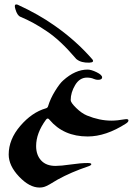

<svg xmlns="http://www.w3.org/2000/svg" viewBox="-20 -838 596 861"><path d="M394 -572Q405 -558 380 -557Q344 -556 324 -572Q321 -574 319 -577Q249 -659 188 -699Q131 -738 71 -763Q57 -769 49 -797Q42 -819 54 -818Q56 -818 59 -817Q153 -774 225 -723Q322 -655 394 -572ZM157 3Q112 3 65.5 -46Q19 -95 19 -145Q19 -213 71 -273.5Q123 -334 185 -352Q194 -354 196 -363Q206 -396 227 -430Q248 -464 263 -477Q317 -526 373 -526Q389 -526 413.5 -514Q438 -502 438 -491Q438 -480 419 -480Q411 -480 401 -484Q388 -490 370 -490Q337 -490 317 -456.5Q297 -423 297 -389Q297 -378 321.5 -354Q346 -330 370 -320Q426 -297 480 -297Q505 -297 539 -303Q556 -306 556 -298Q556 -291 545 -284Q455 -226 373 -226Q265 -226 202 -301Q194 -312 186 -301Q142 -241 142 -183Q142 -143 164.5 -118.5Q187 -94 229 -94Q253 -94 298 -100.5Q343 -107 373 -107Q390 -107 389.5 -101.5Q389 -96 373 -91Q299 -66 239 -33Q232 -29 220.5 -22Q209 -15 203 -11.5Q197 -8 188.5 -4Q180 0 172.5 1.5Q165 3 157 3Z"/></svg>

Font: Joscelyn
Style: Regular
Weight: 400
Designer: Peter S. Baker
Version: Version 1.012